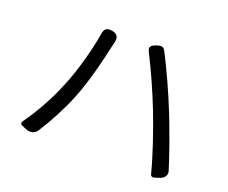

<svg xmlns="http://www.w3.org/2000/svg" viewBox="-109 -858 1199 1009"><g transform="rotate(20 490.0 -353.5)"><path d="M284 -495C267 -431 246 -368 224 -317C193 -240 142 -144 85 -65C78 -56 80 -47 91 -42L115 -32L118 -31C142 -21 166 -28 180 -49C226 -121 271 -206 302 -284C343 -385 377 -530 390 -591C392 -598 394 -606 396 -615C404 -646 397 -666 365 -672C334 -678 319 -667 315 -636C308 -591 297 -543 284 -495ZM852 -210C830 -270 808 -332 788 -380C751 -473 697 -590 658 -665C647 -687 634 -688 610 -680C580 -670 569 -659 584 -631C624 -554 674 -441 708 -354C746 -256 789 -131 814 -33C816 -24 825 -19 836 -23L861 -31L864 -32C890 -40 901 -61 895 -81C883 -119 868 -164 852 -210Z"/></g></svg>

Font: GenSenRounded2 TW R
Style: Regular
Weight: 400
Version: Version 2.100;PS 2.1;hotconv 16.6.51;makeotf.lib2.5.65220 DE